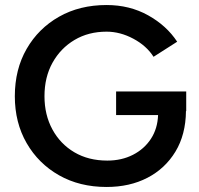

<svg xmlns="http://www.w3.org/2000/svg" viewBox="-20 -732 790 764"><path d="M404 12Q297 12 215 -34.5Q133 -81 86 -162.5Q39 -244 39 -349Q39 -456 86 -537.5Q133 -619 215 -665.5Q297 -712 404 -712Q496 -712 569.5 -671Q643 -630 685 -566L591 -506Q563 -550 510.5 -578Q458 -606 404 -606Q332 -606 276.5 -573Q221 -540 189 -482.5Q157 -425 157 -349Q157 -275 188.5 -217Q220 -159 276 -126Q332 -93 407 -93Q464 -93 509 -116Q554 -139 580.5 -179.5Q607 -220 609 -274H442V-368H721V-290H720Q719 -196 678 -128.5Q637 -61 566.5 -24.5Q496 12 404 12Z"/></svg>

Font: Figtree SemiBold
Style: Regular
Weight: 600
Designer: Erik Kennedy
Foundry: Erik Kennedy
Version: Version 2.001; ttfautohint (v1.8.4.7-5d5b);gftools[0.9.27]